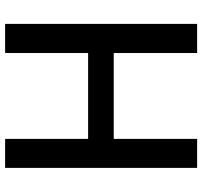

<svg xmlns="http://www.w3.org/2000/svg" viewBox="-40 -750 790 750"><g transform="rotate(-90 355.0 -375.0)"><path d="M74.2 0V-750H187.5V-425.8H522.9V-750H636.7V0H522.9V-325.7H187.5V0Z"/></g></svg>

Font: Spartan MB SemBd
Style: Regular
Weight: 600
Designer: Matt Bailey, Mirko Velimirovic
Foundry: Matt Bailey
Version: Version 1.005